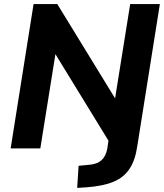

<svg xmlns="http://www.w3.org/2000/svg" viewBox="-20 -725 801 938"><path d="M357 193 364 85 416 80Q454 77 475.5 58Q497 39 504 2L513 -59L533 0L229 -496L255 -487L177 0H32L144 -705H260L564 -209L538 -218L616 -705H761L651 -13Q641 57 613 99.5Q585 142 534.5 163Q484 184 404 190Z"/></svg>

Font: Mulish ExtraLight ExtraBold
Style: Italic
Weight: 800
Italic angle: -9°
Version: Version 3.603